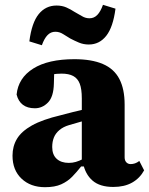

<svg xmlns="http://www.w3.org/2000/svg" viewBox="-20 -762 619 798"><path d="M167 16Q107 16 69.5 -19.5Q32 -55 32 -115Q32 -154 50.5 -185Q69 -216 112.5 -240.5Q156 -265 232 -283Q257 -290 282 -296Q307 -302 332 -308Q357 -314 381 -320V-276Q354 -267 324 -258.5Q294 -250 267 -242Q243 -235 227 -221.5Q211 -208 204 -190.5Q197 -173 197 -151Q197 -119 215.5 -102Q234 -85 266 -85Q281 -85 295 -89Q309 -93 324.5 -101Q340 -109 359 -121L364 -70H317Q299 -47 280 -27.5Q261 -8 234.5 4Q208 16 167 16ZM451 15Q395 15 364.5 -11.5Q334 -38 325 -85L320 -87V-353Q320 -392 311.5 -414Q303 -436 284.5 -446Q266 -456 236 -456Q214 -456 192.5 -452Q171 -448 147 -441L206 -490L204 -416Q203 -360 179.5 -336Q156 -312 125 -312Q94 -312 75 -326.5Q56 -341 49 -369Q56 -438 118 -477Q180 -516 289 -516Q361 -516 407.5 -496Q454 -476 476 -434Q498 -392 498 -327V-108Q498 -95 505 -87.5Q512 -80 523 -80Q532 -80 541 -83Q550 -86 559 -93L579 -54Q561 -21 529 -3Q497 15 451 15ZM102 -590Q112 -668 141 -703.5Q170 -739 215 -739Q238 -739 256 -731Q274 -723 289 -713Q306 -704 320.5 -695Q335 -686 352 -686Q371 -686 384.5 -700Q398 -714 408 -742L460 -726Q450 -649 421.5 -613Q393 -577 349 -577Q327 -577 308 -585Q289 -593 272 -602Q257 -611 242 -620.5Q227 -630 210 -630Q191 -630 177.5 -616Q164 -602 154 -574Z"/></svg>

Font: Source Serif 4 ExtraBold
Style: Regular
Weight: 800
Designer: Frank Grießhammer
Foundry: Adobe Systems Incorporated
Version: Version 4.004;hotconv 1.0.116;makeotfexe 2.5.65601